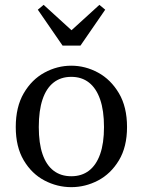

<svg xmlns="http://www.w3.org/2000/svg" viewBox="-20 -759 589 792"><path d="M274 13Q216 13 163.5 -14.5Q111 -42 78 -97.5Q45 -153 45 -235Q45 -318 78 -374.5Q111 -431 163.5 -459.5Q216 -488 274 -488Q332 -488 384.5 -459.5Q437 -431 470.5 -374.5Q504 -318 504 -235Q504 -153 470.5 -97.5Q437 -42 384.5 -14.5Q332 13 274 13ZM274 -32Q317 -32 347 -55Q377 -78 393 -123Q409 -168 409 -235Q409 -303 393 -349Q377 -395 347 -418.5Q317 -442 274 -442Q231 -442 201 -418.5Q171 -395 155.5 -349Q140 -303 140 -235Q140 -168 155.5 -123Q171 -78 201 -55Q231 -32 274 -32ZM160 -739 317 -596H233L390 -739L414 -719L312 -571H238L136 -719Z"/></svg>

Font: Source Serif 4 Variable
Style: Regular
Weight: 400
Designer: Frank Grießhammer
Foundry: Adobe
Version: Version 4.005;hotconv 1.1.0;makeotfexe 2.6.0